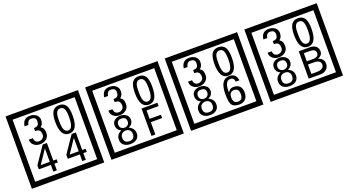

<svg xmlns="http://www.w3.org/2000/svg" viewBox="-66 -1744 4752 2618"><g transform="rotate(-20 2310.0 -435.0)"><path d="M1103 90H53V-960H1103ZM1028 15V-885H128V15ZM499 -556Q499 -504 460.5 -473Q422 -442 369 -442Q314 -442 280 -471Q242 -502 242 -554H301Q307 -485 370 -485Q398 -485 421 -504.5Q444 -524 444 -552Q444 -597 426 -616Q408 -635 363 -635V-679Q405 -679 421.5 -696Q438 -713 438 -754Q438 -812 369 -812Q318 -812 306 -744H251Q264 -855 368 -855Q419 -855 454 -829Q493 -800 493 -750Q493 -685 451 -658Q475 -642 483 -630Q499 -605 499 -556ZM917 -656Q917 -442 791 -442Q664 -442 664 -656Q664 -744 685 -789Q714 -855 791 -855Q868 -855 897 -789Q917 -745 917 -656ZM864 -656Q864 -723 855 -752Q840 -809 791 -809Q742 -809 726 -752Q718 -723 718 -656Q718 -587 726 -553Q742 -488 791 -488Q839 -488 855 -554Q864 -587 864 -656ZM508 -127H459V-30H408V-127H233V-185L398 -427H459V-172H508ZM408 -172V-367L277 -172ZM928 -127H879V-30H828V-127H653V-185L818 -427H879V-172H928ZM828 -172V-367L697 -172Z M2258 90H1208V-960H2258ZM2183 15V-885H1283V15ZM1654 -556Q1654 -504 1615.5 -473Q1577 -442 1524 -442Q1469 -442 1435 -471Q1397 -502 1397 -554H1456Q1462 -485 1525 -485Q1553 -485 1576 -504.5Q1599 -524 1599 -552Q1599 -597 1581 -616Q1563 -635 1518 -635V-679Q1560 -679 1576.5 -696Q1593 -713 1593 -754Q1593 -812 1524 -812Q1473 -812 1461 -744H1406Q1419 -855 1523 -855Q1574 -855 1609 -829Q1648 -800 1648 -750Q1648 -685 1606 -658Q1630 -642 1638 -630Q1654 -605 1654 -556ZM2072 -656Q2072 -442 1946 -442Q1819 -442 1819 -656Q1819 -744 1840 -789Q1869 -855 1946 -855Q2023 -855 2052 -789Q2072 -745 2072 -656ZM2019 -656Q2019 -723 2010 -752Q1995 -809 1946 -809Q1897 -809 1881 -752Q1873 -723 1873 -656Q1873 -587 1881 -553Q1897 -488 1946 -488Q1994 -488 2010 -554Q2019 -587 2019 -656ZM1656 -132Q1656 -79 1617 -49Q1581 -23 1527 -23Q1472 -23 1436 -49Q1396 -79 1396 -132Q1396 -207 1471 -241Q1408 -271 1408 -337Q1408 -384 1445 -411Q1479 -435 1527 -435Q1574 -435 1607 -410Q1645 -383 1645 -337Q1645 -271 1580 -241Q1656 -207 1656 -132ZM1595 -326Q1595 -392 1527 -392Q1458 -392 1458 -326Q1458 -297 1477.5 -279Q1497 -261 1527 -261Q1556 -261 1575.5 -279Q1595 -297 1595 -326ZM1603 -143Q1603 -178 1582.5 -198.5Q1562 -219 1527 -219Q1491 -219 1469.5 -198.5Q1448 -178 1448 -143Q1448 -65 1527 -65Q1603 -65 1603 -143ZM2063 -379H1888V-257H2052V-209H1888V-30H1832V-427H2063Z M3413 90H2363V-960H3413ZM3338 15V-885H2438V15ZM2809 -556Q2809 -504 2770.5 -473Q2732 -442 2679 -442Q2624 -442 2590 -471Q2552 -502 2552 -554H2611Q2617 -485 2680 -485Q2708 -485 2731 -504.5Q2754 -524 2754 -552Q2754 -597 2736 -616Q2718 -635 2673 -635V-679Q2715 -679 2731.5 -696Q2748 -713 2748 -754Q2748 -812 2679 -812Q2628 -812 2616 -744H2561Q2574 -855 2678 -855Q2729 -855 2764 -829Q2803 -800 2803 -750Q2803 -685 2761 -658Q2785 -642 2793 -630Q2809 -605 2809 -556ZM3227 -656Q3227 -442 3101 -442Q2974 -442 2974 -656Q2974 -744 2995 -789Q3024 -855 3101 -855Q3178 -855 3207 -789Q3227 -745 3227 -656ZM3174 -656Q3174 -723 3165 -752Q3150 -809 3101 -809Q3052 -809 3036 -752Q3028 -723 3028 -656Q3028 -587 3036 -553Q3052 -488 3101 -488Q3149 -488 3165 -554Q3174 -587 3174 -656ZM2811 -132Q2811 -79 2772 -49Q2736 -23 2682 -23Q2627 -23 2591 -49Q2551 -79 2551 -132Q2551 -207 2626 -241Q2563 -271 2563 -337Q2563 -384 2600 -411Q2634 -435 2682 -435Q2729 -435 2762 -410Q2800 -383 2800 -337Q2800 -271 2735 -241Q2811 -207 2811 -132ZM2750 -326Q2750 -392 2682 -392Q2613 -392 2613 -326Q2613 -297 2632.5 -279Q2652 -261 2682 -261Q2711 -261 2730.5 -279Q2750 -297 2750 -326ZM2758 -143Q2758 -178 2737.5 -198.5Q2717 -219 2682 -219Q2646 -219 2624.5 -198.5Q2603 -178 2603 -143Q2603 -65 2682 -65Q2758 -65 2758 -143ZM3229 -149Q3229 -91 3196.5 -56.5Q3164 -22 3105 -22Q3021 -22 2994 -73Q2973 -111 2973 -219Q2973 -435 3107 -435Q3205 -435 3218 -332H3165Q3160 -392 3106 -392Q3023 -392 3027 -225Q3048 -253 3058 -260Q3078 -275 3111 -275Q3229 -275 3229 -149ZM3172 -149Q3172 -233 3103 -233Q3033 -233 3033 -149Q3033 -65 3103 -65Q3172 -65 3172 -149Z M4568 90H3518V-960H4568ZM4493 15V-885H3593V15ZM3964 -556Q3964 -504 3925.5 -473Q3887 -442 3834 -442Q3779 -442 3745 -471Q3707 -502 3707 -554H3766Q3772 -485 3835 -485Q3863 -485 3886 -504.5Q3909 -524 3909 -552Q3909 -597 3891 -616Q3873 -635 3828 -635V-679Q3870 -679 3886.5 -696Q3903 -713 3903 -754Q3903 -812 3834 -812Q3783 -812 3771 -744H3716Q3729 -855 3833 -855Q3884 -855 3919 -829Q3958 -800 3958 -750Q3958 -685 3916 -658Q3940 -642 3948 -630Q3964 -605 3964 -556ZM4382 -656Q4382 -442 4256 -442Q4129 -442 4129 -656Q4129 -744 4150 -789Q4179 -855 4256 -855Q4333 -855 4362 -789Q4382 -745 4382 -656ZM4329 -656Q4329 -723 4320 -752Q4305 -809 4256 -809Q4207 -809 4191 -752Q4183 -723 4183 -656Q4183 -587 4191 -553Q4207 -488 4256 -488Q4304 -488 4320 -554Q4329 -587 4329 -656ZM3966 -132Q3966 -79 3927 -49Q3891 -23 3837 -23Q3782 -23 3746 -49Q3706 -79 3706 -132Q3706 -207 3781 -241Q3718 -271 3718 -337Q3718 -384 3755 -411Q3789 -435 3837 -435Q3884 -435 3917 -410Q3955 -383 3955 -337Q3955 -271 3890 -241Q3966 -207 3966 -132ZM3905 -326Q3905 -392 3837 -392Q3768 -392 3768 -326Q3768 -297 3787.5 -279Q3807 -261 3837 -261Q3866 -261 3885.5 -279Q3905 -297 3905 -326ZM3913 -143Q3913 -178 3892.5 -198.5Q3872 -219 3837 -219Q3801 -219 3779.5 -198.5Q3758 -178 3758 -143Q3758 -65 3837 -65Q3913 -65 3913 -143ZM4407 -141Q4407 -93 4371.5 -61.5Q4336 -30 4288 -30H4114V-427H4273Q4324 -427 4356 -404Q4393 -378 4393 -329Q4393 -266 4325 -242Q4407 -216 4407 -141ZM4342 -321Q4342 -379 4257 -379H4170V-261H4256Q4342 -261 4342 -321ZM4354 -147Q4354 -215 4253 -215H4170V-78H4256Q4293 -78 4320 -93Q4354 -112 4354 -147Z"/></g></svg>

Font: Unicode BMP Fallback SIL
Style: Regular
Weight: 400
Foundry: NRSI, SIL International
Version: Version 5.1 Based on Unicode 5.1